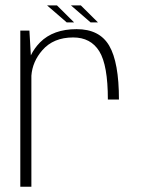

<svg xmlns="http://www.w3.org/2000/svg" viewBox="-20 -708 533 728"><path d="M389 -330.5H431Q431 -471.5 394.2 -534.5Q357.5 -597.5 270.5 -597.5Q182 -597.5 132 -547.5Q109.5 -524.5 97 -498L91.5 -592H57V0H99V-421Q103 -474.5 140.5 -517.5Q182.5 -566 257.5 -566Q324 -566 356.5 -513.5Q389 -461 389 -330.5ZM323.5 -623H351.5L286.5 -687.5H249ZM233 -623H261L196 -687.5H158.5Z"/></svg>

Font: Anybody Thin ExtraLight
Style: Regular
Weight: 250
Version: Version 1.113;gftools[0.9.25]